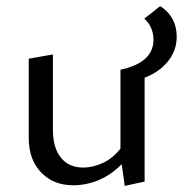

<svg xmlns="http://www.w3.org/2000/svg" viewBox="-20 -601 598 628"><path d="M453 -347V-7L388 7L378 -64Q345 -30 304 -12.5Q263 5 219 5Q155 5 114.5 -37Q74 -79 74 -150V-409L153 -423V-177Q153 -118 179 -85.5Q205 -53 252 -53Q285 -53 317.5 -68.5Q350 -84 374 -115V-373Q482 -396 482 -471Q482 -492 474 -510Q466 -528 452 -540L504 -581Q558 -546 558 -481Q558 -436 529.5 -400.5Q501 -365 453 -347Z"/></svg>

Font: Ysabeau Medium
Style: Regular
Weight: 500
Designer: Christian Thalmann (Catharsis Fonts)
Version: Version 0.003